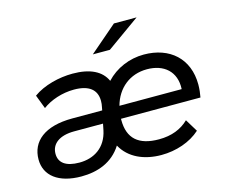

<svg xmlns="http://www.w3.org/2000/svg" viewBox="-104 -876 1196 1022"><g transform="rotate(-15 494.5 -365.0)"><path d="M727 -736H602L451 -606H545ZM945 -236C949 -257 952 -281 952 -306C952 -449 855 -535 712 -535C633 -535 557 -503 504 -446C478 -504 416 -535 320 -535C245 -535 160 -514 102 -472L131 -396C175 -429 240 -451 305 -451C387 -451 429 -418 429 -356C429 -345 428 -333 425 -321L422 -305H257C104 -305 27 -239 27 -140C27 -51 99 6 225 6C314 6 398 -23 449 -104C490 -29 572 6 666 6C747 6 827 -21 881 -70L839 -139C799 -100 745 -78 675 -78C563 -78 507 -127 507 -229V-236ZM708 -455C801 -455 865 -402 860 -305H517C542 -397 614 -455 708 -455ZM234 -68C158 -68 122 -97 122 -146C122 -201 168 -236 249 -236H408L401 -201C382 -110 314 -68 234 -68Z"/></g></svg>

Font: AWKNG-Font Medium
Style: Italic
Weight: 500
Italic angle: -11.3°
Designer: Awakening Church
Foundry: Awakening Church
Version: Version 1.700;PS 001.700;hotconv 1.0.88;makeotf.lib2.5.64775